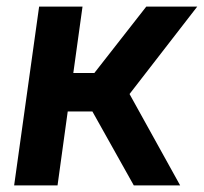

<svg xmlns="http://www.w3.org/2000/svg" viewBox="-20 -564 620 584"><path d="M528 0 374 -278 580 -544H425L267 -342H203L231 -544H99L23 0H155L186 -225H261L387 0Z"/></svg>

Font: Plus Jakarta Sans
Style: Bold Italic
Weight: 700
Italic angle: -8°
Designer: Gumpita Rahayu
Foundry: Tokotype
Version: Version 2.071;gftools[0.9.30]